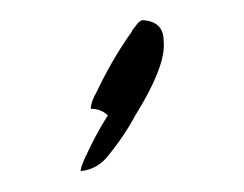

<svg xmlns="http://www.w3.org/2000/svg" viewBox="-20 -565 238 187"><path d="M59.1 -398.4Q58.6 -398.4 58.6 -399.4Q58.6 -400.9 60.1 -404.8L63.5 -413.1V-412.6Q70.8 -428.7 79.6 -443.8Q84.5 -451.7 85 -452.6Q78.6 -459 68.8 -459Q68.4 -459 68.4 -460Q68.4 -461.4 69.8 -466.3Q72.3 -472.7 73.2 -473.6Q89.4 -507.8 108.4 -534.2L108.9 -535.6Q110.8 -538.1 113.5 -541.5Q116.2 -544.9 118.7 -545.4Q137.2 -544.4 139.2 -528.8L139.6 -521Q139.6 -498 113.3 -455.1L112.3 -453.6Q101.1 -432.6 85.9 -414.1Q75.7 -400.4 59.1 -398.4Z"/></svg>

Font: Terrible Cursive
Style: Regular
Weight: 400
Designer: GGBotNet
Foundry: GGBotNet
Version: 1.00